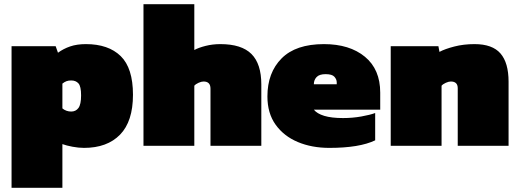

<svg xmlns="http://www.w3.org/2000/svg" viewBox="-20 -694 2471 914"><path d="M35 200V-474H245L256 -443Q282 -462 314 -473Q346 -484 389 -484Q496 -484 554.5 -427Q613 -370 613 -243Q613 -116 551.5 -53Q490 10 380 10Q354 10 325 4.5Q296 -1 277 -8V200ZM319 -163Q341 -163 353.5 -180Q366 -197 366 -240Q366 -283 353.5 -297Q341 -311 319 -311Q306 -311 296.5 -307.5Q287 -304 277 -296V-178Q295 -163 319 -163Z M663 0V-674H905V-456Q925 -467 958.5 -475.5Q992 -484 1029 -484Q1130 -484 1177 -437Q1224 -390 1224 -292V0H982V-272Q982 -306 949 -306Q939 -306 925.5 -300Q912 -294 905 -286V0Z M1548 10Q1464 10 1397.5 -18Q1331 -46 1292 -100.5Q1253 -155 1253 -235Q1253 -348 1320.5 -416Q1388 -484 1522 -484Q1644 -484 1717 -424Q1790 -364 1790 -253V-172H1474Q1489 -153 1523.5 -142.5Q1558 -132 1613 -132Q1658 -132 1700 -139.5Q1742 -147 1766 -156V-26Q1691 10 1548 10ZM1474 -293H1583V-302Q1583 -316 1572 -328.5Q1561 -341 1530 -341Q1500 -341 1487 -327Q1474 -313 1474 -293Z M1840 0V-474H2067L2072 -447Q2098 -461 2142.5 -472.5Q2187 -484 2239 -484Q2324 -484 2362.5 -439.5Q2401 -395 2401 -305V0H2159V-274Q2159 -306 2126 -306Q2116 -306 2102.5 -300Q2089 -294 2082 -286V0Z"/></svg>

Font: Boz Display
Style: Regular
Weight: 900
Version: Version 2.000; ttfautohint (v1.8.3)